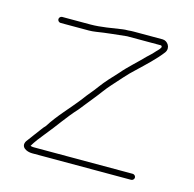

<svg xmlns="http://www.w3.org/2000/svg" viewBox="-76 -550 624 618"><g transform="rotate(15 235.5 -240.5)"><path d="M62 -438H156C163.3 -438 171.3 -438.7 180 -440C211.5 -445.2 247.1 -448.3 280 -452H393C393.7 -452 394.7 -451 396 -449C398.2 -444.5 387 -434 383 -430C378.3 -424 370 -415.7 358 -405C336.2 -381.9 306 -356.1 286 -332C267.3 -312 248.6 -292.3 233 -271C219.4 -251.9 206.5 -239 193 -220C163.5 -181.6 128 -146.6 102 -105C97.3 -100.3 93.7 -96 91 -92C79.8 -76.4 64 -56.5 53 -41C41.1 -20.2 63 -9 82 -9H412C417.3 -9 422 -13.7 422 -19C422 -24.3 417.3 -29 412 -29H82C77.3 -29 73.7 -29.7 71 -31C79.7 -46.1 94.8 -65.5 106 -79C135.5 -114.4 157.9 -149.3 189 -183C202.2 -198.9 215.8 -217.1 229 -233C243.5 -250.4 255.7 -269.4 272 -287C293.1 -309.6 310.4 -331.9 335 -354C361.7 -379.4 392.1 -407.5 412 -434C424.2 -451.6 409.4 -472 393 -472H297C291 -472 284.7 -471.7 278 -471C271.3 -471 265.7 -470.7 261 -470C227.5 -465.2 190.5 -458 156 -458H62C56.7 -458 52 -453.3 52 -448C52 -442.7 56.7 -438 62 -438Z"/></g></svg>

Font: HoneyBee
Style: UltLit
Weight: 100
Foundry: Cannot Into Space Fonts
Version: Version 0.89